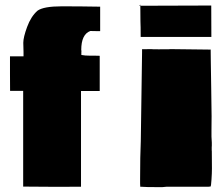

<svg xmlns="http://www.w3.org/2000/svg" viewBox="-20 -794 951 817"><path d="M80.1 -572.8 79.1 -611.8Q79.1 -635.3 95.5 -679.7Q111.8 -724.1 139.6 -748.5Q165.5 -767.1 242.9 -767.1Q320.3 -767.1 406.2 -765.6V-661.6H389.6Q372.1 -661.6 364.3 -662.1Q325.7 -647.9 325.7 -581.1Q326.7 -578.1 326.7 -576.9Q326.7 -575.7 326.2 -573.7V-560.1Q341.8 -557.1 362.3 -557.1H384.3Q397 -557.1 404.3 -556.6V-406.7H324.7V0.5L222.7 1Q177.2 1 78.6 0V-407.2H22.9L22.5 -481V-554.2H80.1ZM878.9 -770.5 879.4 -636.7H578.6Q578.6 -683.6 577.6 -703.6L577.1 -769.5ZM572.3 -769.5 577.1 -774.4V-769.5ZM880.9 -154.8 881.3 -150.4 881.8 -77.1Q881.8 -57.1 879.9 -29.3Q877.9 -1.5 876.5 -0.5L867.7 0.5H689.9L669.4 2.4Q593.3 2.4 576.7 0.5V-2.9L576.2 -12.2V-34.2Q576.2 -130.4 579.1 -193.8L584.5 -569.8V-584.5L622.6 -585L630.9 -584.5H645L657.2 -584L663.6 -584.5H698.7L706.1 -585L872.6 -583Q874.5 -583.5 875.5 -583.5Q876.5 -583.5 876.5 -580.6L877 -534.2Q877.4 -487.8 878.9 -409.9Q880.4 -332 880.4 -299.8L879.9 -238.8V-212.9L881.3 -187V-171.9Q881.3 -171.4 880.9 -169.9Z"/></svg>

Font: Bowlby One
Style: Regular
Weight: 400
Designer: vernon adams
Foundry: vernon adams
Version: Version 1.000